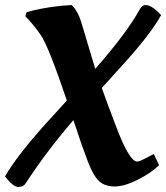

<svg xmlns="http://www.w3.org/2000/svg" viewBox="-47 -730 661 764"><path d="M532 -710C522.7 -710 515 -704.3 509 -693C476.3 -632.3 417.3 -553.3 332 -456L279 -633C268.3 -669.7 254.7 -695.3 238 -710C185.3 -707.3 133.7 -700 83 -688C65 -683.3 56.7 -680.7 58 -680L54 -665C74.7 -644.3 95.2 -619.3 115.5 -590C135.8 -560.7 170.3 -474 219 -330L119 -220C52.3 -144.7 3.7 -80.7 -27 -28C-5.7 0 12 14 26 14C40 14 50.3 8.3 57 -3C107.7 -81.7 170.3 -164.7 245 -252C269 -179.3 288.3 -124 303 -86C317.7 -48 332.7 -22.2 348 -8.5C363.3 5.2 383.8 12 409.5 12C435.2 12 465.8 3 501.5 -15C537.2 -33 565.3 -52.3 586 -73L565 -117L551 -110C523 -94.7 505.7 -87 499 -87C478.3 -87 450.7 -132.7 416 -224C392.7 -284.7 373.3 -336.7 358 -380L456 -488C522 -562 568 -622.7 594 -670C569.3 -696.7 548.7 -710 532 -710Z"/></svg>

Font: Oleo Script
Style: Regular
Weight: 400
Designer: Soytutype
Foundry: Soytutype
Version: Version 1.002